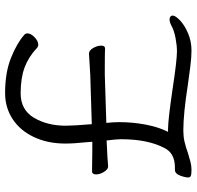

<svg xmlns="http://www.w3.org/2000/svg" viewBox="-29 -710 771 753"><g transform="rotate(-90 356.5 -333.5)"><path d="M254 -252Q254 -199 244.5 -148.5Q235 -98 216 -60H226Q263 -60 385 -42Q496 -25 532 -25Q554 -25 583.5 -30.5Q613 -36 633 -47Q646 -54 657 -54Q664 -54 668 -50.5Q672 -47 672 -42Q672 -31 653 -13Q634 5 602.5 18.5Q571 32 535 32Q509 32 473 27.5Q437 23 402 18Q288 0 221 0Q198 0 178 4.5Q158 9 133 18Q117 23 100 27.5Q83 32 68 32Q50 32 43.5 29.5Q37 27 37 19Q37 7 44.5 -13Q52 -33 67 -33H76Q133 -33 153 -75Q187 -140 187 -245Q187 -263 182 -301L165 -300Q113 -298 82 -295H80Q69 -295 59 -311Q49 -327 49 -342Q49 -358 61 -358L142 -357H177L175 -383Q170 -428 170 -463Q170 -532 195.5 -586Q221 -640 266 -669.5Q311 -699 368 -699Q449 -699 507 -675.5Q565 -652 596 -624Q602 -620 602 -611Q602 -598 587 -583.5Q572 -569 558 -569Q550 -569 545 -574Q510 -607 468.5 -622.5Q427 -638 367 -638Q302 -638 271 -585.5Q240 -533 240 -461Q240 -431 246 -359L439 -365Q455 -366 522 -370H523Q535 -370 544.5 -354Q554 -338 554 -322Q554 -307 543 -307Q526 -308 470 -308H440L251 -302Q254 -274 254 -252Z"/></g></svg>

Font: Iansui
Style: Regular
Weight: 400
Designer: But Ko / Fontworks Inc.
Foundry: zi-hi.com / Fontworks Inc.
Version: Version 1.002